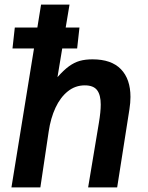

<svg xmlns="http://www.w3.org/2000/svg" viewBox="-20 -810 640 830"><path d="M127 -600.5H34L44 -691H141.5L157.5 -790H280.5L264 -691H323.5L313.5 -600.5H249L228.5 -476.5Q255.5 -507 278.2 -523.5Q301 -540 324.8 -546.8Q348.5 -553.5 380 -553.5Q461.5 -553.5 502.8 -510.8Q544 -468 544 -391Q544 -366 539.5 -337.5L486.5 0H361L407.5 -279Q415.5 -327 415.5 -358Q415.5 -399.5 399.8 -420.2Q384 -441 346.5 -441Q305.5 -441 273.2 -415.2Q241 -389.5 220 -344.5Q199 -299.5 190.5 -241.5L154.5 0H29.5Z"/></svg>

Font: JuliaMono BoldItalic
Style: Regular
Weight: 700
Italic angle: -9°
Monospace: yes
Designer: cormullion
Foundry: corm
Version: Version 0.049; ttfautohint (v1.8.4)